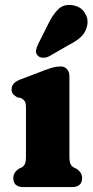

<svg xmlns="http://www.w3.org/2000/svg" viewBox="-20 -760 376 780"><path d="M262 -450V-126Q262 -103 266.5 -93.8Q271 -84.5 279 -80L289.5 -75Q313.5 -60 313.5 -37Q313.5 0 272.5 0H75Q34 0 34 -37Q34 -60 57.5 -75L68.5 -80Q76.5 -84.5 81 -93.8Q85.5 -103 85.5 -126V-321.5Q85.5 -342 80 -349.5Q74.5 -357 65.5 -361.5L50.5 -364.5Q40 -370 33.5 -377.5Q27 -385 27 -397.5Q27 -423.5 62.5 -437L159.5 -474Q181 -482 195.5 -486Q210 -490 226.5 -490Q242.5 -490 252.2 -479Q262 -468 262 -450ZM174.5 -659.5Q193 -699 216.2 -722Q239.5 -745 276.5 -738.5Q308 -733 323.8 -709Q339.5 -685 334.5 -658Q329.5 -631.5 312 -613.2Q294.5 -595 259 -577L179 -531Q167 -525 154 -525.5Q141 -526 133.5 -534Q124.5 -543 126.2 -554.5Q128 -566 134 -579Z"/></svg>

Font: Fraunces 9pt SuperSoft
Style: Bold
Weight: 700
Version: Version 1.000;[b76b70a41]